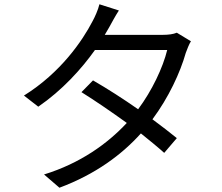

<svg xmlns="http://www.w3.org/2000/svg" viewBox="-20 -834 1040 898"><path d="M536 -785 445 -814C439 -788 423 -753 413 -735C366 -644 264 -494 92 -387L159 -335C271 -412 360 -510 424 -600H762C742 -518 691 -410 626 -323C556 -372 481 -420 415 -458L361 -403C425 -363 501 -311 573 -259C483 -162 355 -70 186 -18L258 44C427 -19 550 -111 639 -210C680 -177 718 -146 748 -119L807 -188C775 -214 735 -245 693 -276C769 -378 823 -495 849 -587C855 -603 864 -627 873 -641L807 -681C790 -674 768 -671 741 -671H470L491 -707C501 -725 519 -759 536 -785Z"/></svg>

Font: Noto Sans HK
Style: Regular
Weight: 400
Designer: Ryoko NISHIZUKA 西塚涼子 (kana, bopomofo & ideographs); Paul D. Hunt (Latin, Greek & Cyrillic); Sandoll Communications 산돌커뮤니
Foundry: Adobe
Version: Version 2.004;hotconv 1.0.118;makeotfexe 2.5.65603